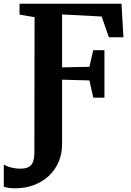

<svg xmlns="http://www.w3.org/2000/svg" viewBox="-68 -763 709 1036"><path d="M14 253Q-12 253 -26.8 249.8Q-41.5 246.5 -47.5 244.5V124Q-34 134 -9.2 140.5Q15.5 147 43 147Q70 147 86.5 138.2Q103 129.5 110.2 110Q117.5 90.5 117.5 59.5L118.5 -670.5L37.5 -684V-743H587.5L598 -562H519.5L480.5 -674L267 -685V-399.5L414.5 -402.5L435 -492H495.5V-236H435.5L414.5 -329L267 -333V15Q267 67 248.2 110.8Q229.5 154.5 195.5 186.2Q161.5 218 115 235.5Q68.5 253 14 253Z"/></svg>

Font: Merriweather 28pt
Style: Bold
Weight: 700
Version: Version 2.100